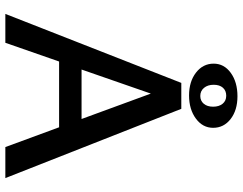

<svg xmlns="http://www.w3.org/2000/svg" viewBox="-115 -793 908 718"><g transform="rotate(90 339.0 -434.0)"><path d="M218 -779Q218 -818 252.5 -843Q287 -868 340 -868Q392 -868 425 -842.5Q458 -817 458 -777Q458 -738 423.5 -712.5Q389 -687 337 -687Q285 -687 251.5 -713Q218 -739 218 -779ZM339 -729Q357 -729 368 -742Q379 -755 379 -777Q379 -799 368 -812.5Q357 -826 338 -826Q319 -826 308 -813.5Q297 -801 297 -779Q297 -757 308.5 -743Q320 -729 339 -729ZM530 0 456 -201H210L140 0H32L290 -658H387L646 0ZM240 -285H425L330 -544Z"/></g></svg>

Font: EauTestText Semibold
Style: Regular
Weight: 600
Designer: Christian Thalmann (Catharsis Fonts)
Version: Version 0.001;PS 000.001;hotconv 1.0.88;makeotf.lib2.5.64775